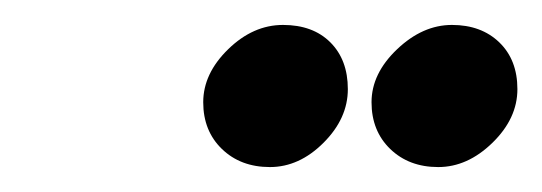

<svg xmlns="http://www.w3.org/2000/svg" viewBox="-20 -730 435 154"><path d="M259 -658.5Q259 -635 239.5 -615.5Q220 -596 196.5 -596Q173 -596 158 -610.5Q143 -625 143 -648Q143 -671 163 -690.5Q183 -710 207 -710Q231 -710 245 -696Q259 -682 259 -658.5ZM342.5 -710Q366 -710 380.5 -696Q395 -682 395 -658.5Q395 -635 375 -615.5Q355 -596 331.5 -596Q308 -596 293 -610.5Q278 -625 278 -648Q278 -671 298.5 -690.5Q319 -710 342.5 -710Z"/></svg>

Font: Economica
Style: Bold Italic
Weight: 700
Designer: Vicente Lamonaca
Foundry: Vicente Lamonaca
Version: Version 1.100